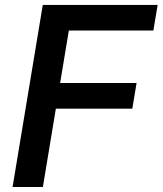

<svg xmlns="http://www.w3.org/2000/svg" viewBox="-20 -747 650 767"><path d="M30.2 0H151.3L203.1 -312.9H508.5L525.6 -415.5H220.2L255 -625H592.7L609.7 -727.3H150.9Z"/></svg>

Font: Magic Ui Pro Semi Bold
Style: Italic
Weight: 600
Italic angle: -9.39999°
Designer: Stefan Endress, Andreas Faust
Version: Version 1.000;FEAKit 1.0